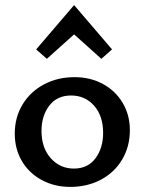

<svg xmlns="http://www.w3.org/2000/svg" viewBox="-20 -728 569 754"><path d="M38 -203Q38 -267 68.5 -317.5Q99 -368 152.5 -396.5Q206 -425 273 -425Q335 -425 384.5 -398Q434 -371 462 -323.5Q490 -276 490 -217Q490 -153 460 -102Q430 -51 376.5 -22.5Q323 6 256 6Q194 6 144 -21Q94 -48 66 -95.5Q38 -143 38 -203ZM385 -206Q385 -273 349.5 -313Q314 -353 259 -353Q204 -353 173.5 -313Q143 -273 143 -214Q143 -147 179.5 -106.5Q216 -66 270 -66Q325 -66 355 -106.5Q385 -147 385 -206ZM122 -534 271 -708 420 -534 378 -497 271 -593 164 -497Z"/></svg>

Font: Ysabeau Semibold
Style: Regular
Weight: 600
Designer: Christian Thalmann (Catharsis Fonts)
Version: Version 0.003